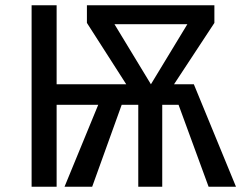

<svg xmlns="http://www.w3.org/2000/svg" viewBox="-20 -709 921 729"><path d="M330 0H225L385 -389H716L876 0H772L658 -311H596V0H505V-311H442ZM598 -324H501L310 -622V-689H371L553 -389L735 -689H794V-622ZM769 -617H345V-689H769ZM195 0H100V-689H195V-389H473V-311H195Z"/></svg>

Font: Fira Sans Variable
Style: Regular
Weight: 400
Designer: Carrois Corporate & Edenspiekermann AG
Foundry: Carrois Corporate GbR & Edenspiekermann AG
Version: Version 4.202